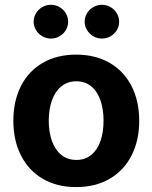

<svg xmlns="http://www.w3.org/2000/svg" viewBox="-20 -763 630 794"><path d="M35.2 -263.7Q35.2 -345.2 66.7 -407.2Q98.1 -469.2 157 -503.2Q215.8 -537.1 294.9 -537.1Q374 -537.1 433.1 -503.2Q492.2 -469.2 523.9 -407.2Q555.7 -345.2 555.7 -263.7Q555.7 -182.1 523.9 -119.9Q492.2 -57.6 433.1 -23.4Q374 10.7 294.9 10.7Q215.8 10.7 157.2 -23.4Q98.6 -57.6 66.9 -119.9Q35.2 -182.1 35.2 -263.7ZM408.2 -263.7Q408.2 -311 395.5 -347.9Q382.8 -384.8 357.4 -405.8Q332 -426.8 295.9 -426.8Q259.3 -426.8 233.6 -405.8Q208 -384.8 194.8 -347.9Q181.6 -311 181.6 -263.7Q181.6 -216.8 194.8 -179.9Q208 -143.1 233.6 -122.3Q259.3 -101.6 295.9 -101.6Q332 -101.6 357.4 -122.3Q382.8 -143.1 395.5 -179.7Q408.2 -216.3 408.2 -263.7ZM119.1 -672.9Q119.1 -691.9 128.7 -708Q138.2 -724.1 154.8 -733.6Q171.4 -743.2 190.4 -743.2Q210 -743.2 226.3 -733.6Q242.7 -724.1 252.2 -708Q261.7 -691.9 261.7 -672.9Q261.7 -654.3 252.2 -638.4Q242.7 -622.6 226.3 -613Q210 -603.5 190.4 -603.5Q171.4 -603.5 155 -613Q138.7 -622.6 128.9 -638.7Q119.1 -654.8 119.1 -672.9ZM330.1 -672.9Q330.1 -691.9 339.6 -708Q349.1 -724.1 365.7 -733.6Q382.3 -743.2 401.4 -743.2Q420.9 -743.2 437.3 -733.6Q453.6 -724.1 463.1 -708Q472.7 -691.9 472.7 -672.9Q472.7 -654.3 463.1 -638.4Q453.6 -622.6 437.3 -613Q420.9 -603.5 401.4 -603.5Q382.3 -603.5 366 -613Q349.6 -622.6 339.8 -638.7Q330.1 -654.8 330.1 -672.9Z"/></svg>

Font: Pretendard Std
Style: Bold
Weight: 700
Designer: Base glyphs from Inter by Rasmus Andersson; Hangeul glyphs from Noto Sans CJK(Source Han Sans) by Jang Soo-young and Kan
Foundry: Kil Hyung-jin
Version: Version 1.309